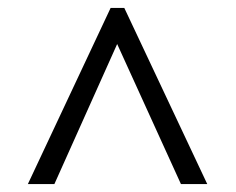

<svg xmlns="http://www.w3.org/2000/svg" viewBox="-20 -734 599 488"><path d="M261.2 -713.9 50.8 -266.1H118.2L277.8 -622.1L439.9 -266.1H506.8L295.9 -713.9Z"/></svg>

Font: The Erased English
Style: Regular
Weight: 400
Designer: Monotype Design team + ligartures altered by 180 Amsterdam
Foundry: Monotype Imaging Inc.
Version: Version 1.030;Glyphs 3.1.2 (3151)